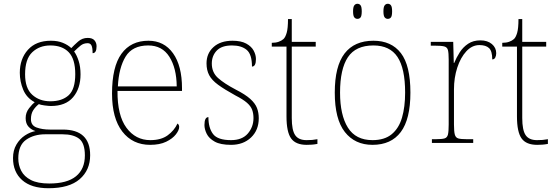

<svg xmlns="http://www.w3.org/2000/svg" viewBox="-20 -758 2952 1018"><path d="M237 240Q146 240 97.5 197Q49 154 49 80Q49 39 67 8.5Q85 -22 112.5 -40Q140 -58 168 -63Q146 -70 131 -86.5Q116 -103 116 -132Q116 -161 134 -184Q152 -207 164 -216Q121 -239 103 -282.5Q85 -326 85 -372Q85 -446 128 -494Q171 -542 250 -542Q286 -542 313 -531Q340 -520 358 -503Q372 -518 394 -537.5Q416 -557 445 -557Q470 -557 481 -544Q492 -531 492 -513Q492 -476 471 -476Q471 -505 465 -517Q459 -529 445 -529Q423 -529 407.5 -516.5Q392 -504 373 -485Q387 -466 397 -435Q407 -404 407 -364Q407 -289 367.5 -242.5Q328 -196 250 -196Q238 -196 216 -199Q194 -202 186 -206Q169 -193 156.5 -174Q144 -155 144 -126Q144 -93 174 -82Q204 -71 244 -71H313Q458 -71 458 65Q458 144 402.5 192Q347 240 237 240ZM247 -221Q309 -221 344 -253Q379 -285 379 -365Q379 -445 344.5 -481Q310 -517 247 -517Q189 -517 151 -481Q113 -445 113 -364Q113 -290 151 -255.5Q189 -221 247 -221ZM241 215Q336 215 383 176.5Q430 138 430 66Q430 1 399.5 -22.5Q369 -46 311 -46H220Q160 -46 118.5 -17Q77 12 77 82Q77 117 92.5 147.5Q108 178 144 196.5Q180 215 241 215Z M776 10Q683 10 628.5 -60.5Q574 -131 574 -262Q574 -404 624 -473Q674 -542 767 -542Q850 -542 897.5 -475.5Q945 -409 945 -290V-276H603Q602 -146 650.5 -80.5Q699 -15 777 -15Q834 -15 869 -40.5Q904 -66 921 -103Q930 -97 930 -85Q930 -68 912.5 -45.5Q895 -23 861 -6.5Q827 10 776 10ZM917 -300Q916 -397 878 -457Q840 -517 766 -517Q682 -517 646 -458Q610 -399 605 -300Z M1205 10Q1149 10 1118.5 -7Q1088 -24 1076 -48.5Q1064 -73 1064 -95Q1064 -137 1085 -137Q1085 -80 1109.5 -47.5Q1134 -15 1205 -15Q1264 -15 1294 -50Q1324 -85 1324 -132Q1324 -156 1317 -175.5Q1310 -195 1289.5 -213Q1269 -231 1228 -252Q1170 -284 1136.5 -308.5Q1103 -333 1089 -359.5Q1075 -386 1075 -422Q1075 -475 1112 -508.5Q1149 -542 1213 -542Q1258 -542 1285.5 -527Q1313 -512 1325 -489.5Q1337 -467 1337 -445Q1337 -405 1316 -405Q1316 -470 1288 -493.5Q1260 -517 1210 -517Q1155 -517 1129 -489.5Q1103 -462 1103 -421Q1103 -374 1136 -344.5Q1169 -315 1230 -283Q1281 -257 1307 -233.5Q1333 -210 1342.5 -185.5Q1352 -161 1352 -131Q1352 -68 1311 -29Q1270 10 1205 10Z M1606 10Q1548 10 1523.5 -24Q1499 -58 1499 -141V-511H1421V-531Q1442 -531 1457.5 -536.5Q1473 -542 1483 -551Q1493 -560 1500 -584Q1507 -608 1507 -657H1527V-536H1654V-511H1527V-132Q1527 -68 1545 -41.5Q1563 -15 1605 -15Q1622 -15 1634.5 -16Q1647 -17 1663 -20V5Q1647 8 1633.5 9Q1620 10 1606 10Z M1955 10Q1862 10 1808.5 -58Q1755 -126 1755 -267Q1755 -407 1807 -474.5Q1859 -542 1960 -542Q2055 -542 2105.5 -476.5Q2156 -411 2156 -267Q2156 -126 2105 -58Q2054 10 1955 10ZM1955 -15Q2019 -15 2057 -46.5Q2095 -78 2111.5 -134.5Q2128 -191 2128 -267Q2128 -395 2087.5 -456Q2047 -517 1960 -517Q1866 -517 1824.5 -454.5Q1783 -392 1783 -267Q1783 -148 1824.5 -81.5Q1866 -15 1955 -15ZM2036 -658Q2026 -658 2019.5 -666Q2013 -674 2013 -698Q2013 -721 2019.5 -729.5Q2026 -738 2036 -738Q2047 -738 2053 -729.5Q2059 -721 2059 -698Q2059 -674 2053 -666Q2047 -658 2036 -658ZM1875 -658Q1865 -658 1858.5 -666Q1852 -674 1852 -698Q1852 -721 1858.5 -729.5Q1865 -738 1875 -738Q1886 -738 1892 -729.5Q1898 -721 1898 -698Q1898 -674 1892 -666Q1886 -658 1875 -658Z M2270 0V-20H2292Q2322 -20 2336.5 -24Q2351 -28 2355 -44.5Q2359 -61 2359 -98V-442Q2359 -477 2355 -492.5Q2351 -508 2335 -512Q2319 -516 2282 -516H2264V-536H2383L2386 -424H2388Q2400 -453 2417.5 -480.5Q2435 -508 2462 -526Q2489 -544 2527 -544Q2565 -544 2588 -524.5Q2611 -505 2611 -476Q2611 -463 2606 -453Q2601 -443 2590 -443Q2590 -487 2573 -503Q2556 -519 2522 -519Q2483 -519 2452.5 -486Q2422 -453 2404.5 -399.5Q2387 -346 2387 -284V-98Q2387 -61 2391.5 -44.5Q2396 -28 2410 -24Q2424 -20 2454 -20H2489V0Z M2828 10Q2770 10 2745.5 -24Q2721 -58 2721 -141V-511H2643V-531Q2664 -531 2679.5 -536.5Q2695 -542 2705 -551Q2715 -560 2722 -584Q2729 -608 2729 -657H2749V-536H2876V-511H2749V-132Q2749 -68 2767 -41.5Q2785 -15 2827 -15Q2844 -15 2856.5 -16Q2869 -17 2885 -20V5Q2869 8 2855.5 9Q2842 10 2828 10Z"/></svg>

Font: Noto Serif Devanagari Thin
Style: Regular
Weight: 100
Designer: Universal Thirst, Indian Type Foundry and the Monotype Design Team
Foundry: Monotype Imaging Inc.
Version: Version 2.004; ttfautohint (v1.8.4.7-5d5b)